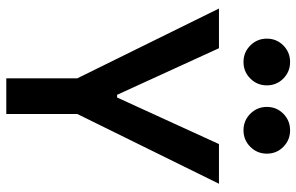

<svg xmlns="http://www.w3.org/2000/svg" viewBox="-190 -776 965 626"><g transform="rotate(90 293.0 -462.5)"><path d="M234.9 0V-231.4L7.3 -693.4H136.7L288.6 -361.3H297.4L449.2 -693.4H578.6L351.1 -231.4V0ZM404.3 -773.4Q372.6 -773.4 350.3 -795.7Q328.1 -817.9 328.1 -849.6Q328.1 -881.3 350.3 -903.3Q372.6 -925.3 404.3 -925.3Q436 -925.3 458.3 -903.3Q480.5 -881.3 480.5 -849.6Q480.5 -817.9 458.3 -795.7Q436 -773.4 404.3 -773.4ZM181.6 -773.4Q149.9 -773.4 127.7 -795.7Q105.5 -817.9 105.5 -849.6Q105.5 -881.3 127.7 -903.3Q149.9 -925.3 181.6 -925.3Q213.4 -925.3 235.6 -903.3Q257.8 -881.3 257.8 -849.6Q257.8 -817.9 235.6 -795.7Q213.4 -773.4 181.6 -773.4Z"/></g></svg>

Font: Caskaydia Cove SemiBold
Style: Regular
Weight: 600
Monospace: yes
Designer: Aaron Bell
Foundry: Saja Typeworks
Version: Version 4.300; ttfautohint (v1.8.3)